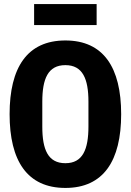

<svg xmlns="http://www.w3.org/2000/svg" viewBox="-20 -908 640 940"><path d="M300.1 12.1C486.9 12.1 573.2 -121.1 573.2 -349.1C573.2 -577.1 486.9 -709.9 300.1 -709.9C112.9 -709.9 27 -577.1 27 -349.1C27 -121.1 112.9 12.1 300.1 12.1ZM147 -785.2H453.1V-888.1H147ZM187.1 -288V-410.2C187.1 -522 214.8 -589.1 300.1 -589.1C384.9 -589.1 413 -522 413 -410.2V-289.1C413 -176.1 384.9 -109 300.1 -109C214.8 -109 187.1 -176.1 187.1 -288Z"/></svg>

Font: Margiela Mono Bold
Style: Regular
Weight: 700
Designer: Mike Abbink, Paul van der Laan, Pieter van Rosmalen
Foundry: Bold Monday
Version: Version 2.003 2021